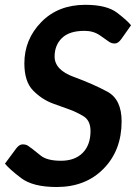

<svg xmlns="http://www.w3.org/2000/svg" viewBox="-25 -750 551 778"><path d="M317.4 -625Q255.9 -625 226.1 -595.9Q196.3 -566.9 196.3 -521Q196.3 -466.8 273.7 -438.5Q351.1 -410.2 409.4 -378.9Q467.8 -347.7 467.8 -258.3Q467.8 -141.1 395 -66.7Q322.3 7.8 204.6 7.8Q107.9 7.8 60.1 -28.8Q12.2 -65.4 -4.9 -86.9L41 -148.9Q53.7 -165 66.4 -165Q79.6 -165 87.6 -159.9Q95.7 -154.8 104.7 -147.7Q113.8 -140.6 139.9 -119.6Q166 -98.6 222.2 -98.6Q278.3 -98.6 310.1 -130.6Q341.8 -162.6 341.8 -219.2Q341.8 -262.7 311.3 -280.3Q280.8 -297.9 256.8 -306.2Q232.9 -314.5 188.7 -330.8Q144.5 -347.2 109.1 -383.3Q73.7 -419.4 73.7 -493.2Q73.7 -590.3 142.1 -660.4Q210.4 -730.5 320.8 -730.5Q407.7 -730.5 449.7 -698.2Q491.7 -666 505.9 -647.5L467.3 -592.8Q454.1 -573.7 440.2 -573.7Q426.3 -573.7 415.8 -581.5Q405.3 -589.4 379.2 -607.2Q353 -625 317.4 -625Z"/></svg>

Font: Lato-BoldItalic
Style: Bold Italic
Weight: 700
Italic angle: -7°
Designer: Lukasz Dziedzic
Foundry: tyPoland Lukasz Dziedzic
Version: Version 1.104; Western+Polish opensource